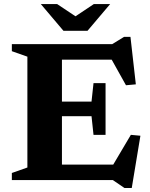

<svg xmlns="http://www.w3.org/2000/svg" viewBox="-20 -904 754 964"><path d="M510 -486.5V-357V-227H449.5L439.5 -320.5H203.5V-394H439.5L449.5 -486.5ZM662 -480.5 612.5 -476 519 -643.5 567.5 -604.5H203.5V-682.5H543.5L603 -719H635ZM526 -39.5 637 -227 685 -222.5 641.5 40H605L546.5 0H203.5V-77.5H566ZM39.5 0V-35.5L117.5 -63V-619.5L39.5 -647V-682.5H291V0ZM373.5 -812.5H344.5L451 -883.5H533L419.5 -749.5H298.5L185 -883.5H267Z"/></svg>

Font: Newsreader
Style: Bold
Weight: 700
Designer: Hugues Gentile
Foundry: Production Type
Version: Version 1.003